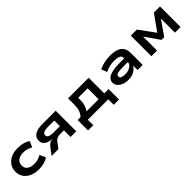

<svg xmlns="http://www.w3.org/2000/svg" viewBox="322 -1842 3305 3305"><g transform="rotate(-45 1975.0 -189.0)"><path d="M388 10Q292 10 221.5 -22.5Q151 -55 111.5 -112.5Q72 -170 72 -248Q72 -326 111.5 -385.5Q151 -445 222 -478Q293 -511 389 -511Q462 -511 522 -493.5Q582 -476 620 -447L572 -339Q535 -362 492.5 -375Q450 -388 404 -388Q318 -388 270.5 -350.5Q223 -313 223 -248Q223 -183 270.5 -148Q318 -113 402 -113Q451 -113 492.5 -126Q534 -139 569 -161L619 -52Q579 -24 521 -7Q463 10 388 10Z M704 0 806 -134Q830 -165 858.5 -180.5Q887 -196 928 -196H936L931 -197Q875 -200 830 -215.5Q785 -231 759 -263.5Q733 -296 733 -344Q733 -421 796.5 -461Q860 -501 980 -501H1305V0H1167V-163H1081Q1040 -163 1010 -152.5Q980 -142 956 -114L871 0ZM1008 -262H1168V-399H1008Q944 -399 910.5 -381Q877 -363 877 -330Q877 -295 911 -278.5Q945 -262 1008 -262Z M1459 133V-121H1530Q1558 -152 1574.5 -184.5Q1591 -217 1598.5 -259.5Q1606 -302 1606 -360V-501H2108V-121H2212V133H2084V0H1586V133ZM1671 -118H1967V-385H1736V-327Q1736 -266 1719.5 -212Q1703 -158 1671 -118Z M2569 10Q2501 10 2449 -11Q2397 -32 2367 -69Q2337 -106 2337 -152Q2337 -200 2371 -234Q2405 -268 2479 -286.5Q2553 -305 2672 -305H2799V-216H2680Q2625 -216 2587.5 -212.5Q2550 -209 2527 -202.5Q2504 -196 2494 -184.5Q2484 -173 2484 -157Q2484 -125 2515 -111Q2546 -97 2599 -97Q2646 -97 2687 -113Q2728 -129 2752.5 -157Q2777 -185 2777 -217V-317Q2777 -361 2737 -379.5Q2697 -398 2622 -398Q2564 -398 2509.5 -385.5Q2455 -373 2403 -346L2363 -451Q2404 -471 2449 -484Q2494 -497 2543 -504Q2592 -511 2642 -511Q2729 -511 2791.5 -488.5Q2854 -466 2888 -419Q2922 -372 2922 -296V0H2797V-107H2796Q2775 -74 2744 -47Q2713 -20 2670 -5Q2627 10 2569 10Z M3133 0V-501H3282L3490 -213L3695 -501H3844V0H3707V-338H3704L3522 -76H3455L3272 -338H3271V0Z"/></g></svg>

Font: Nunito Sans 7pt Expanded
Style: Bold
Weight: 700
Width: 7
Designer: Vernon Adams
Foundry: Vernon Adams
Version: Version 3.101;gftools[0.9.27]